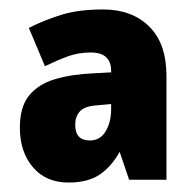

<svg xmlns="http://www.w3.org/2000/svg" viewBox="-20 -742 410 406"><path d="M198 -722Q259 -722 295.5 -686Q332 -650 332 -581V-362H253L233 -421Q216 -390 191 -373Q166 -356 125 -356Q77 -356 49.5 -388.5Q22 -421 22 -472Q22 -516 41.5 -540Q61 -564 96 -574.5Q131 -585 178 -587L215 -589V-592Q215 -631 172 -631Q146 -631 124 -623Q102 -615 75 -602L41 -683Q77 -701 112.5 -711.5Q148 -722 198 -722ZM182 -519Q158 -517 148.5 -506Q139 -495 139 -478Q139 -445 170 -445Q192 -445 203.5 -464.5Q215 -484 215 -511V-522Z"/></svg>

Font: Noto Sans Oriya Cond Blk
Style: Regular
Weight: 900
Width: 3
Designer: Amélie Bonet and Sol Matas
Foundry: Google LLC
Version: Version 2.006; ttfautohint (v1.8.4.7-5d5b)